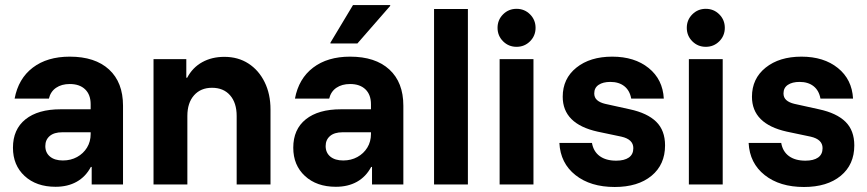

<svg xmlns="http://www.w3.org/2000/svg" viewBox="-20 -736 3460 766"><path d="M201.7 9.2Q125 9.2 78.3 -33.8Q31.7 -76.7 31.7 -146.7Q31.7 -220 81.7 -260Q131.7 -300 221.7 -300H341.7V-320Q341.7 -358.3 319.6 -379.6Q297.5 -400.8 258.3 -400.8Q225.8 -400.8 203.8 -385.8Q181.7 -370.8 175 -342.5H38.3Q53.3 -422.5 110.8 -466.2Q168.3 -510 258.3 -510Q359.2 -510 415 -458.8Q470.8 -407.5 470.8 -314.2V0H345.8V-70H342.5Q321.7 -30.8 285.8 -10.8Q250 9.2 201.7 9.2ZM230.8 -95.8Q262.5 -95.8 287.5 -109.6Q312.5 -123.3 327.1 -147.1Q341.7 -170.8 341.7 -201.7V-208.3H228.3Q195.8 -208.3 178.3 -193.3Q160.8 -178.3 160.8 -153.3Q160.8 -126.7 179.6 -111.2Q198.3 -95.8 230.8 -95.8Z M592.5 0V-500H723.3V-425.8H726.7Q748.3 -466.7 786.7 -487.9Q825 -509.2 875 -509.2Q930 -509.2 971.2 -482.5Q1012.5 -455.8 1035.8 -408.3Q1059.2 -360.8 1059.2 -299.2V0H924.2V-273.3Q924.2 -325.8 897.9 -355.8Q871.7 -385.8 825.8 -385.8Q780.8 -385.8 754.2 -355.8Q727.5 -325.8 727.5 -273.3V0Z M1320 9.2Q1243.3 9.2 1196.7 -33.8Q1150 -76.7 1150 -146.7Q1150 -220 1200 -260Q1250 -300 1340 -300H1460V-320Q1460 -358.3 1437.9 -379.6Q1415.8 -400.8 1376.7 -400.8Q1344.2 -400.8 1322.1 -385.8Q1300 -370.8 1293.3 -342.5H1156.7Q1171.7 -422.5 1229.2 -466.2Q1286.7 -510 1376.7 -510Q1477.5 -510 1533.3 -458.8Q1589.2 -407.5 1589.2 -314.2V0H1464.2V-70H1460.8Q1440 -30.8 1404.2 -10.8Q1368.3 9.2 1320 9.2ZM1349.2 -95.8Q1380.8 -95.8 1405.8 -109.6Q1430.8 -123.3 1445.4 -147.1Q1460 -170.8 1460 -201.7V-208.3H1346.7Q1314.2 -208.3 1296.7 -193.3Q1279.2 -178.3 1279.2 -153.3Q1279.2 -126.7 1297.9 -111.2Q1316.7 -95.8 1349.2 -95.8ZM1298.3 -562.5V-565.8L1388.3 -715.8H1536.7V-712.5L1405.8 -562.5Z M1711.7 0V-700H1846.7V0Z M1973.3 0V-500H2108.3V0ZM2040.8 -549.2Q2009.2 -549.2 1987.1 -571.2Q1965 -593.3 1965 -625Q1965 -656.7 1987.1 -678.8Q2009.2 -700.8 2040.8 -700.8Q2072.5 -700.8 2094.6 -678.8Q2116.7 -656.7 2116.7 -625Q2116.7 -593.3 2094.6 -571.2Q2072.5 -549.2 2040.8 -549.2Z M2432.5 10Q2335.8 10 2275.8 -37.5Q2215.8 -85 2211.7 -165.8H2341.7Q2347.5 -131.7 2372.5 -113.3Q2397.5 -95 2438.3 -95Q2470.8 -95 2488.8 -107.5Q2506.7 -120 2506.7 -145Q2506.7 -180 2459.2 -190.8L2364.2 -210.8Q2225 -241.7 2225 -350Q2225 -422.5 2279.6 -466.2Q2334.2 -510 2422.5 -510Q2511.7 -510 2567.9 -464.6Q2624.2 -419.2 2628.3 -342.5H2498.3Q2492.5 -375 2470.8 -392.1Q2449.2 -409.2 2415 -409.2Q2385.8 -409.2 2368.3 -397.5Q2350.8 -385.8 2350.8 -363.3Q2350.8 -346.7 2362.1 -336.7Q2373.3 -326.7 2394.2 -321.7L2492.5 -300Q2562.5 -285 2597.9 -250.4Q2633.3 -215.8 2633.3 -155.8Q2633.3 -79.2 2579.2 -34.6Q2525 10 2432.5 10Z M2728.3 0V-500H2863.3V0ZM2795.8 -549.2Q2764.2 -549.2 2742.1 -571.2Q2720 -593.3 2720 -625Q2720 -656.7 2742.1 -678.8Q2764.2 -700.8 2795.8 -700.8Q2827.5 -700.8 2849.6 -678.8Q2871.7 -656.7 2871.7 -625Q2871.7 -593.3 2849.6 -571.2Q2827.5 -549.2 2795.8 -549.2Z M3187.5 10Q3090.8 10 3030.8 -37.5Q2970.8 -85 2966.7 -165.8H3096.7Q3102.5 -131.7 3127.5 -113.3Q3152.5 -95 3193.3 -95Q3225.8 -95 3243.8 -107.5Q3261.7 -120 3261.7 -145Q3261.7 -180 3214.2 -190.8L3119.2 -210.8Q2980 -241.7 2980 -350Q2980 -422.5 3034.6 -466.2Q3089.2 -510 3177.5 -510Q3266.7 -510 3322.9 -464.6Q3379.2 -419.2 3383.3 -342.5H3253.3Q3247.5 -375 3225.8 -392.1Q3204.2 -409.2 3170 -409.2Q3140.8 -409.2 3123.3 -397.5Q3105.8 -385.8 3105.8 -363.3Q3105.8 -346.7 3117.1 -336.7Q3128.3 -326.7 3149.2 -321.7L3247.5 -300Q3317.5 -285 3352.9 -250.4Q3388.3 -215.8 3388.3 -155.8Q3388.3 -79.2 3334.2 -34.6Q3280 10 3187.5 10Z"/></svg>

Font: Funnel Sans
Style: Bold
Weight: 700
Designer: NORD ID, Kristian Moeller
Foundry: Dicotype
Version: Version 1.000